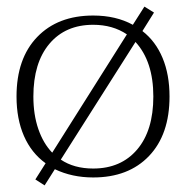

<svg xmlns="http://www.w3.org/2000/svg" viewBox="-20 -527 564 581"><path d="M493 -235Q493 -120 431 -55Q369 10 262 10Q198 10 146 -15L115 34L87 16L118 -33Q75 -64 52.5 -115.5Q30 -167 30 -235Q30 -350 92.5 -415Q155 -480 262 -480Q331 -480 382 -452L417 -507L446 -489L411 -433Q451 -402 472 -351.5Q493 -301 493 -235ZM138 -65 364 -423Q321 -452 262 -452Q178 -452 129.5 -394.5Q81 -337 81 -235Q81 -180 96 -136.5Q111 -93 138 -65ZM444 -235Q444 -341 390 -400L164 -44Q204 -17 262 -17Q346 -17 395 -74.5Q444 -132 444 -235Z"/></svg>

Font: Taviraj ExtraLight
Style: Regular
Weight: 275
Designer: Katatrad Team
Foundry: CadsonDemak
Version: Version 1.001